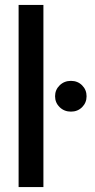

<svg xmlns="http://www.w3.org/2000/svg" viewBox="-20 -754 381 774"><path d="M55 -734H155V0H55ZM202 -366Q202 -392 220.5 -410Q239 -428 266 -428Q293 -428 311 -410Q329 -392 329 -366Q329 -340 311 -322Q293 -304 266 -304Q239 -304 220.5 -322Q202 -340 202 -366Z"/></svg>

Font: Niramit Medium
Style: Regular
Weight: 500
Designer: Katatrad Aksorn Co.,Ltd.
Foundry: Cadson Demak Co.,Ltd.
Version: Version 1.000; ttfautohint (v1.6)